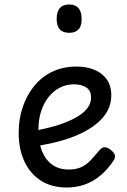

<svg xmlns="http://www.w3.org/2000/svg" viewBox="-20 -815 566 854"><path d="M277 19Q210 19 162 -11.5Q114 -42 88.5 -97Q63 -152 63 -224Q63 -285 81 -338.5Q99 -392 132.5 -433Q166 -474 213.5 -496.5Q261 -519 321 -519Q364 -519 399 -505Q434 -491 454.5 -462.5Q475 -434 475 -390Q475 -352 457 -320Q439 -288 407.5 -263Q376 -238 333.5 -218.5Q291 -199 241.5 -186Q192 -173 138 -165L135 -234Q169 -240 204.5 -249Q240 -258 272.5 -271Q305 -284 330.5 -300Q356 -316 370.5 -336.5Q385 -357 385 -381Q385 -413 363 -426.5Q341 -440 309 -440Q276 -440 247 -425.5Q218 -411 196.5 -384Q175 -357 163 -320.5Q151 -284 151 -240Q151 -182 167 -142.5Q183 -103 213 -82Q243 -61 285 -61Q320 -61 343.5 -72.5Q367 -84 385 -104Q403 -124 422 -146Q434 -161 447 -160Q460 -159 473 -148Q487 -137 490.5 -126Q494 -115 486 -102Q458 -60 425 -33Q392 -6 355 6.5Q318 19 277 19ZM288 -669Q260 -669 246 -684.5Q232 -700 232 -731Q232 -763 246 -779Q260 -795 288 -795Q315 -795 329 -779Q343 -763 343 -731Q344 -700 329.5 -684.5Q315 -669 288 -669Z"/></svg>

Font: Playwrite AT
Style: Regular
Weight: 400
Designer: Veronika Burian, José Scaglione
Foundry: TypeTogether
Version: Version 1.002